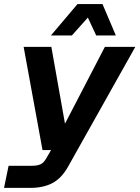

<svg xmlns="http://www.w3.org/2000/svg" viewBox="-30 -764 679 934"><path d="M-10.4 150 11.8 42.4H126.2Q152.4 42.4 167.9 34.8Q183.4 27.2 195 6.4L218.4 -34H176.8L85 -536H219.8L296 -106.8L260 -112L480.2 -536H628.2L300.2 48.4Q268.6 104 224.3 127Q180 150 118 150ZM217.6 -591.4 347 -744.2H468.6L533.6 -591.4H438L389.4 -695.6H412.6L319.6 -591.4Z"/></svg>

Font: Geist Mono
Style: Italic
Weight: 400
Italic angle: -12°
Monospace: yes
Designer: Basement.studio, Andrés Briganti, Mateo Zaragoza
Foundry: Basement.studio, Vercel, Andrés Briganti, Guido Ferreyra, Mateo Zaragoza
Version: Version 1.500